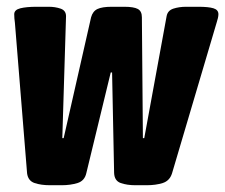

<svg xmlns="http://www.w3.org/2000/svg" viewBox="-20 -545 665 567"><path d="M128 2Q101 2 82 -4.5Q63 -11 60 -33L24 -478Q22 -491 22 -503Q22 -516 40 -520.5Q58 -525 88 -525H124Q143 -525 159 -519.5Q175 -514 175 -497L164 -137H168L249 -494Q254 -512 268 -518.5Q282 -525 310 -525H347Q375 -525 387 -518.5Q399 -512 399 -494L402 -137H406L472 -497Q475 -514 492 -519.5Q509 -525 530 -525H566Q596 -525 610.5 -520.5Q625 -516 625 -503Q625 -498 623.5 -491.5Q622 -485 620 -479L488 -33Q481 -11 460.5 -4.5Q440 2 413 2H380Q355 2 336.5 -4.5Q318 -11 317 -34L311 -331H307L235 -34Q230 -11 209 -4.5Q188 2 162 2Z"/></svg>

Font: Asap Condensed Condensed ExtraBold
Style: Italic
Weight: 800
Width: 3
Italic angle: -6°
Designer: Pablo Cosgaya
Foundry: Omnibus-Type
Version: Version 3.001; ttfautohint (v1.8.4.7-5d5b)